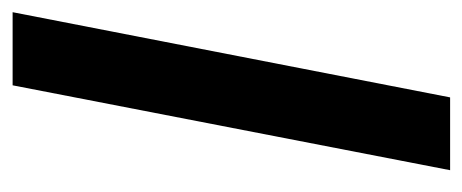

<svg xmlns="http://www.w3.org/2000/svg" viewBox="-244 -522 765 318"><g transform="rotate(-90 139.0 -362.5)"><path d="M278.3 -724.6 137.2 0H16.6L157.2 -724.6Z"/></g></svg>

Font: Arimo SemiBold
Style: Italic
Weight: 600
Italic angle: -12°
Version: Version 1.33